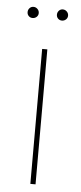

<svg xmlns="http://www.w3.org/2000/svg" viewBox="-51 -708 312 737"><g transform="rotate(5 105.0 -339.0)"><path d="M95 0H115V-520H95ZM161 -635Q170 -635 176.5 -641Q183 -647 183 -656Q183 -665 176.5 -671.5Q170 -678 161 -678Q152 -678 146 -671.5Q140 -665 140 -656Q140 -647 146 -641Q152 -635 161 -635ZM48 -635Q57 -635 63.5 -641Q70 -647 70 -656Q70 -665 63.5 -671.5Q57 -678 48 -678Q39 -678 33 -671.5Q27 -665 27 -656Q27 -647 33 -641Q39 -635 48 -635Z"/></g></svg>

Font: Fixel Variable
Style: Regular
Weight: 100
Width: 3
Designer: AlfaBravo + MacPaw
Foundry: Kyrylo Tkachov, Marchela Mozhyna, Serhii Makarenko, Maria Weinstein, Zakhar Kryvoshyya
Version: Version 1.211